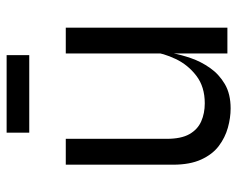

<svg xmlns="http://www.w3.org/2000/svg" viewBox="-90 -634 733 594"><g transform="rotate(-90 277.0 -336.5)"><path d="M489 0H409V-500H489ZM414 -233 415 -205Q414 -193 409.5 -168Q405 -143 394.5 -112.5Q384 -82 364.5 -54Q345 -26 314.5 -8Q284 10 239 10Q210 10 179.5 1.5Q149 -7 123 -26.5Q97 -46 81 -81Q65 -116 65 -168V-500H145V-188Q145 -143 159.5 -117.5Q174 -92 199 -81Q224 -70 255 -70Q306 -70 340 -96Q374 -122 392 -160Q410 -198 414 -233ZM164 -613V-683H404V-613Z"/></g></svg>

Font: Syne
Style: Regular
Weight: 400
Designer: Lucas Descroix
Foundry: Bonjour Monde
Version: Version 2.200